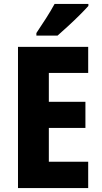

<svg xmlns="http://www.w3.org/2000/svg" viewBox="-20 -1017 514 971"><path d="M426 -66H71V-780H426V-648H227V-502H412V-370H227V-199H426ZM427 -987Q411 -969 383.5 -941.5Q356 -914 325.5 -886Q295 -858 271 -837H164V-850Q189 -887 213.5 -925.5Q238 -964 256 -997H427Z"/></svg>

Font: Noto Sans Malayalam UI Condensed ExtraBold
Style: Regular
Weight: 800
Width: 3
Designer: Jelle Bosma - Monotype Design Team
Foundry: Monotype Imaging Inc.
Version: Version 2.104; ttfautohint (v1.8.4.7-5d5b)